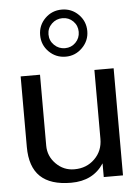

<svg xmlns="http://www.w3.org/2000/svg" viewBox="-56 -836 645 893"><g transform="rotate(-5 266.5 -390.0)"><path d="M259.8 -47.9H261.2Q317.4 -47.9 355.2 -85Q393.1 -122.1 393.1 -178.2V-500H482.9V0H393.1V-64Q342.8 13.2 240.2 13.2Q144 13.2 96.4 -32.2Q48.8 -77.6 48.8 -170.9V-500H139.2V-168.9Q139.2 -119.6 174.8 -83.7Q210.4 -47.9 259.8 -47.9ZM215.8 -633.3Q236.8 -612.8 266.1 -612.8Q295.4 -612.8 315.7 -633.3Q335.9 -653.8 335.9 -683.1Q335.9 -712.4 315.7 -732.7Q295.4 -752.9 266.1 -752.9Q236.8 -752.9 215.8 -732.7Q194.8 -712.4 194.8 -683.1Q194.8 -653.8 215.8 -633.3ZM376 -683.1Q376 -638.2 343.5 -605.7Q311 -573.2 266.1 -573.2Q220.2 -573.2 188 -605.2Q155.8 -637.2 155.8 -683.1Q155.8 -729 188 -761Q220.2 -793 266.1 -793Q312 -793 344 -761Q376 -729 376 -683.1Z"/></g></svg>

Font: Perun
Style: Regular
Weight: 400
Version: Version 1.0000